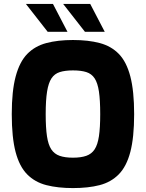

<svg xmlns="http://www.w3.org/2000/svg" viewBox="-20 -953 744 979"><path d="M352 6Q275 6 216.5 -9Q158 -24 118.5 -64Q79 -104 59.5 -178Q40 -252 40 -371Q40 -489 60 -563.5Q80 -638 119 -678Q158 -718 216.5 -733.5Q275 -749 352 -749Q430 -749 488.5 -733.5Q547 -718 586 -678Q625 -638 644.5 -563.5Q664 -489 664 -371Q664 -252 644.5 -178Q625 -104 585.5 -64Q546 -24 488 -9Q430 6 352 6ZM352 -149Q393 -149 420 -158.5Q447 -168 462.5 -191.5Q478 -215 484.5 -258.5Q491 -302 491 -371Q491 -442 484.5 -486Q478 -530 462.5 -553.5Q447 -577 420 -585.5Q393 -594 352 -594Q312 -594 285 -585.5Q258 -577 242.5 -553.5Q227 -530 220 -486Q213 -442 213 -371Q213 -302 219.5 -258.5Q226 -215 241.5 -191.5Q257 -168 284 -158.5Q311 -149 352 -149ZM413 -791 302 -933H440L514 -791ZM223 -791 112 -933H250L324 -791Z"/></svg>

Font: Exo Thin ExtraBold
Style: Regular
Weight: 800
Version: Version 2.000